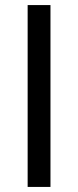

<svg xmlns="http://www.w3.org/2000/svg" viewBox="-20 -731 308 757"><path d="M179 6H89V-711H179Z"/></svg>

Font: LXGW 975 Gothic SC
Style: Regular
Weight: 400
Version: Version 2.01;February 25, 2021